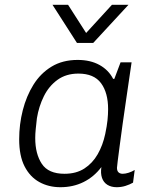

<svg xmlns="http://www.w3.org/2000/svg" viewBox="-20 -771 646 801"><path d="M232 10Q183 10 144 -11.5Q105 -33 82.5 -77Q60 -121 60 -190Q60 -252 75 -311Q90 -370 119.5 -417.5Q149 -465 195 -493Q241 -521 304 -521Q357 -521 395 -500Q433 -479 452 -442H457L483 -511H529Q518 -436 508.5 -371Q499 -306 491.5 -253Q484 -200 479 -160.5Q474 -121 471 -98.5Q468 -76 468 -71Q468 -58 474.5 -52Q481 -46 492 -46Q503 -46 517 -50.5Q531 -55 542 -62L535 -9Q521 -1 503.5 4.5Q486 10 467 10Q444 10 428 0Q412 -10 405.5 -29Q399 -48 403 -74Q372 -33 328.5 -11.5Q285 10 232 10ZM249 -46Q298 -46 332 -68Q366 -90 387.5 -127.5Q409 -165 419 -212Q426 -245 428.5 -269.5Q431 -294 431 -316Q431 -384 401.5 -424Q372 -464 307 -464Q256 -464 220 -438Q184 -412 163 -369.5Q142 -327 134 -278Q131 -252 129 -232Q127 -212 127 -195Q127 -129 154.5 -87.5Q182 -46 249 -46ZM516 -751 369 -592H301L199 -751H264L355 -609H317L447 -751Z"/></svg>

Font: Chivo Medium ExtraLight
Style: Italic
Weight: 250
Italic angle: -8.05°
Version: Version 2.002